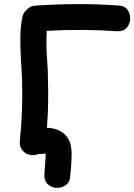

<svg xmlns="http://www.w3.org/2000/svg" viewBox="-20 -742 645 921"><path d="M317 100Q318 83 321 56Q323 29 323 20Q326 -31 315 -60Q295 -112 237 -125Q222 -129 205 -129Q214 -234 210 -366Q210 -403 206.5 -447Q203 -491 203 -523Q202 -545 204 -594Q378 -604 542 -592Q573 -591 588.5 -609.5Q604 -628 604.5 -653Q605 -678 590 -697Q575 -716 544 -716Q356 -729 150 -715Q124 -714 107 -694Q90 -679 87 -658Q78 -611 77.5 -562Q77 -513 81 -447Q85 -380 86 -362Q90 -199 75 -66Q72 -40 88.5 -20Q105 0 131 2Q145 4 159 -2Q184 -5 199 -5V13Q198 19 197 34Q196 49 195 66Q194 83 193 94Q191 125 209 141.5Q227 158 251.5 159Q276 160 296 145.5Q316 131 317 100Z"/></svg>

Font: Balsamiq Sans
Style: Bold
Weight: 700
Designer: Michael Angeles
Foundry: Balsamiq SRL
Version: Version 1.020; ttfautohint (v1.8.4.7-5d5b);gftools[0.9.26]